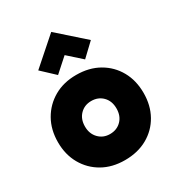

<svg xmlns="http://www.w3.org/2000/svg" viewBox="-184 -879 928 1008"><g transform="rotate(-30 280.0 -375.5)"><path d="M279 13Q202 13 144 -20Q86 -53 53 -111Q20 -169 20 -244Q20 -320 53 -378Q86 -436 144 -469.5Q202 -503 279 -503Q357 -503 415.5 -469.5Q474 -436 506.5 -378Q539 -320 539 -244Q539 -169 506.5 -111Q474 -53 415.5 -20Q357 13 279 13ZM279 -145Q321 -145 348 -172.5Q375 -200 375 -245Q375 -290 348 -317.5Q321 -345 279 -345Q238 -345 211 -317.5Q184 -290 184 -245Q184 -201 211 -173Q238 -145 279 -145ZM197 -550 119 -623 279 -764 438 -623 361 -550 247 -652H311Z"/></g></svg>

Font: Gabarito ExtraBold
Style: Regular
Weight: 800
Designer: Leandro Assis / Alvaro Franca / Felipe Casaprima
Foundry: Naipe Foundry
Version: Version 1.000